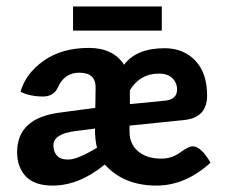

<svg xmlns="http://www.w3.org/2000/svg" viewBox="-20 -576 719 602"><path d="M470.7 5.9Q368.2 5.9 308.6 -60.1Q228 5.9 145 5.9Q88.4 5.9 61 -22.9Q33.7 -51.8 33.7 -99.1Q33.7 -206.1 168.5 -223.1L278.8 -237.8L279.8 -302.2Q279.8 -348.1 228.5 -348.1Q182.1 -348.1 161.6 -302.2Q148.9 -273.4 114.3 -273.4Q75.2 -273.4 44.4 -288.1Q60.1 -345.2 116.9 -385.5Q173.8 -425.8 258.8 -425.8Q334.5 -425.8 369.1 -373Q407.7 -424.8 496.1 -424.8Q555.2 -424.8 592.3 -386Q629.4 -347.2 629.4 -275.9Q628.9 -207 557.6 -199.7L386.2 -182.1V-162.1Q386.2 -125 412.8 -101.8Q439.5 -78.6 486.3 -78.6Q518.6 -78.6 544.9 -97.9Q571.3 -117.2 584 -117.2Q610.4 -117.2 640.1 -65.9Q561 5.9 470.7 5.9ZM387.2 -249.5 497.1 -260.3Q535.2 -264.2 535.2 -294.9Q535.2 -316.4 520.5 -330.8Q505.9 -345.2 478 -345.2Q418.9 -345.2 387.2 -293ZM193.8 -75.7Q222.7 -75.7 284.2 -112.8Q277.8 -136.7 277.8 -172.9L216.3 -165Q147.5 -156.2 147.5 -120.6Q147.5 -101.1 158.2 -88.4Q168.9 -75.7 193.8 -75.7ZM487.3 -480H209V-555.7H487.3Z"/></svg>

Font: ALMAS
Style: Bold
Weight: 700
Designer: ALMAS Font/ by Husham Jawad Kadhim, derived from the Bainsely font by/ Paul James MIller
Foundry: High-Logic / Made with FontCreator
Version: Version 1.411;September 19, 2021;FontCreator 14.0.0.2814 32-